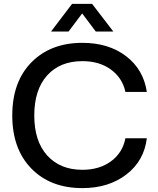

<svg xmlns="http://www.w3.org/2000/svg" viewBox="-20 -957 811 986"><path d="M403 9Q239 9 141 -91.5Q43 -192 43 -364Q43 -537 141.5 -637Q240 -737 403 -737Q538 -737 627.5 -668.5Q717 -600 734 -485H624Q609 -556 550 -599.5Q491 -643 403 -643Q288 -643 222 -569.5Q156 -496 156 -364Q156 -232 222.5 -158.5Q289 -85 403 -85Q491 -85 550.5 -129Q610 -173 624 -247H734Q720 -131 629 -61Q538 9 403 9ZM242 -795 350 -937H453L562 -795H472L402 -888L332 -795Z"/></svg>

Font: Mona Sans Medium
Style: Regular
Weight: 500
Designer: Deni Anggara
Foundry: GitHub
Version: Version 2.000;Glyphs 3.2.3 (3260)